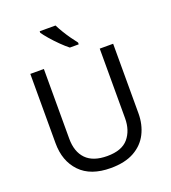

<svg xmlns="http://www.w3.org/2000/svg" viewBox="-167 -1066 1064 1198"><g transform="rotate(-20 365.5 -467.0)"><path d="M640 -252Q640 -178 610 -118.5Q580 -59 518.5 -24.5Q457 10 362 10Q229 10 159.5 -62.5Q90 -135 90 -254V-714H180V-251Q180 -164 226.5 -116Q273 -68 367 -68Q464 -68 507.5 -119.5Q551 -171 551 -252V-714H640ZM341 -944Q352 -922 368.5 -894.5Q385 -867 403.5 -841Q422 -815 437 -796V-784H378Q355 -802 326 -830.5Q297 -859 272.5 -887.5Q248 -916 236 -934V-944Z"/></g></svg>

Font: Noto Sans Ethiopic
Style: Regular
Weight: 400
Designer: Monotype Design Team
Foundry: Monotype Imaging Inc.
Version: Version 2.102; ttfautohint (v1.8.4.7-5d5b)